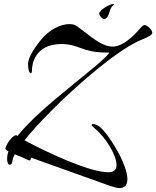

<svg xmlns="http://www.w3.org/2000/svg" viewBox="-20 -812 791 972"><path d="M506 -716C532 -716 533 -762 545 -776C548 -781 553 -786 558 -791L557 -792V-791L555 -792C535 -792 482 -761 482 -742C483 -734 497 -716 506 -716ZM585 140C614 140 625 122 625 95C625 19 531 -132 486 -169C474 -180 459 -184 451 -184C446 -184 444 -183 444 -180C444 -176 448 -171 457 -164C514 -119 570 -27 570 23C570 48 556 60 528 60C429 60 207 -46 104 -102C236 -267 552 -554 695 -610C735 -626 751 -636 751 -647C751 -660 725 -685 713 -685C704 -685 699 -678 692 -671C681 -660 616 -576 549 -576C480 -576 394 -670 357 -686C350 -689 341 -690 331 -690C290 -690 230 -665 183 -605C123 -529 122 -499 122 -485C122 -458 130 -441 135 -441C140 -441 142 -447 142 -460C142 -483 155 -589 290 -589C382 -589 394 -546 519 -546H534C498 -488 188 -276 69 -124C68 -124 67 -125 66 -126C65 -127 63 -127 61 -127C40 -127 9 -75 7 -59C7 -56 12 -51 23 -46C18 -33 16 -19 16 -6C16 14 24 22 29 22C37 22 42 15 43 0C44 -7 48 -18 55 -31C78 -22 103 -11 120 -3C124 -1 127 0 129 0C137 0 136 -10 137 -14C267 33 466 103 537 129C557 136 573 140 585 140Z"/></svg>

Font: Comforter
Style: Regular
Weight: 400
Designer: Robert E. Leuschke
Foundry: Robert E. Leuschke
Version: Version 1.013; ttfautohint (v1.8.3)